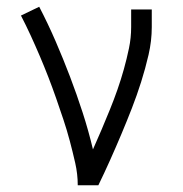

<svg xmlns="http://www.w3.org/2000/svg" viewBox="-20 -548 540 568"><path d="M210 0Q210 -33 202.5 -66Q195 -99 186.5 -131Q178 -163 167.5 -194.5Q157 -226 146 -257.5Q135 -289 123 -320Q111 -351 98 -381.5Q85 -412 71 -442.5Q57 -473 42 -502L96 -528Q122 -478 144.5 -426Q167 -374 187 -321.5Q207 -269 224.5 -215Q242 -161 255 -106Q268 -135 280.5 -164.5Q293 -194 305 -223.5Q317 -253 327.5 -283Q338 -313 346.5 -343.5Q355 -374 361.5 -405Q368 -436 368 -468V-520H429V-468Q429 -427 419.5 -386Q410 -345 397.5 -305.5Q385 -266 370 -227.5Q355 -189 339 -151Q323 -113 306 -75Q289 -37 271 0Z"/></svg>

Font: Iosevka Curly Slab Light
Style: Regular
Weight: 300
Monospace: yes
Designer: Belleve Invis
Foundry: Belleve Invis
Version: Version 22.1.2; ttfautohint (v1.8.4)